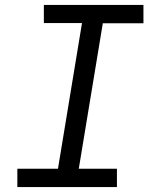

<svg xmlns="http://www.w3.org/2000/svg" viewBox="-20 -755 640 775"><path d="M50 0V-74H214L311 -662H157V-735H559V-661H395L298 -74H452V0Z"/></svg>

Font: Iosevka Slab Extended Oblique
Style: Regular
Weight: 400
Width: 7
Italic angle: -9°
Monospace: yes
Designer: Belleve Invis
Foundry: Belleve Invis
Version: Version 11.1.0; ttfautohint (v1.8.3)